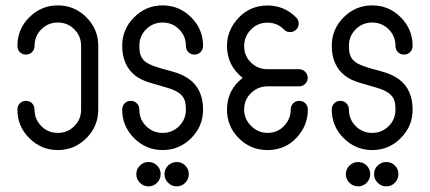

<svg xmlns="http://www.w3.org/2000/svg" viewBox="-20 -551 1579 705"><path d="M340.8 -382.8V-148.4Q340.8 -87.4 297.1 -43.7Q253.4 0 192.4 0Q131.3 0 87.6 -43.7Q43.9 -87.4 43.9 -148.4Q43.9 -162.1 52.7 -171.4Q61.5 -180.7 75.2 -180.7Q88.9 -180.7 97.9 -171.4Q106.9 -162.1 106.9 -148.4Q106.9 -112.8 131.8 -87.9Q156.7 -63 192.4 -63Q228 -63 252.9 -87.9Q277.8 -112.8 277.8 -148.4V-382.8Q277.8 -418.5 252.9 -443.4Q228 -468.3 192.4 -468.3Q156.7 -468.3 131.8 -443.4Q106.9 -418.5 106.9 -382.8Q106.9 -369.1 97.9 -359.9Q88.9 -350.6 75.2 -350.6Q61.5 -350.6 52.7 -359.9Q43.9 -369.1 43.9 -382.8Q43.9 -443.8 87.6 -487.5Q131.3 -531.2 192.4 -531.2Q253.4 -531.2 297.1 -487.5Q340.8 -443.8 340.8 -382.8Z M725.6 -382.8Q725.6 -369.1 716.6 -359.9Q707.5 -350.6 693.8 -350.6Q680.2 -350.6 671.4 -359.9Q662.6 -369.1 662.6 -382.8Q662.6 -418.5 637.7 -443.4Q612.8 -468.3 577.1 -468.3Q541.5 -468.3 516.6 -443.4Q491.7 -418.5 491.7 -382.8Q491.7 -357.9 497.6 -345Q503.4 -332 515.6 -322.8Q532.7 -310.1 585.4 -295.9Q587.4 -295.4 595.2 -293.5Q603 -291.5 605.7 -290.5Q608.4 -289.6 615.5 -287.6Q622.6 -285.6 626.2 -284.4Q629.9 -283.2 636.2 -280.8Q642.6 -278.3 647 -276.4Q651.4 -274.4 656.7 -271.5Q662.1 -268.6 667 -265.4Q671.9 -262.2 676.8 -258.8Q725.6 -221.7 725.6 -148.4Q725.6 -87.4 681.9 -43.7Q638.2 0 577.1 0Q516.1 0 472.4 -43.7Q428.7 -87.4 428.7 -148.4Q428.7 -162.1 437.5 -171.4Q446.3 -180.7 460 -180.7Q473.6 -180.7 482.7 -171.4Q491.7 -162.1 491.7 -148.4Q491.7 -112.8 516.6 -87.9Q541.5 -63 577.1 -63Q612.8 -63 637.7 -87.9Q662.6 -112.8 662.6 -148.4Q662.6 -173.3 656.7 -186.3Q650.9 -199.2 638.7 -208.5Q621.6 -221.2 591.1 -229.7Q560.5 -238.3 529.1 -247.8Q497.6 -257.3 478 -272.5Q428.7 -310.1 428.7 -382.8Q428.7 -443.8 472.4 -487.5Q516.1 -531.2 577.1 -531.2Q638.2 -531.2 681.9 -487.5Q725.6 -443.8 725.6 -382.8ZM493.7 56.9Q506.8 43.9 525.4 43.9Q543.9 43.9 556.9 56.9Q569.8 69.8 569.8 88.4Q569.8 106.9 556.9 120.1Q543.9 133.3 525.4 133.3Q506.8 133.3 493.7 120.1Q480.5 106.9 480.5 88.4Q480.5 69.8 493.7 56.9ZM597.2 56.9Q610.4 43.9 628.9 43.9Q647.5 43.9 660.4 56.9Q673.3 69.8 673.3 88.4Q673.3 106.9 660.4 120.1Q647.5 133.3 628.9 133.3Q610.4 133.3 597.2 120.1Q584 106.9 584 88.4Q584 69.8 597.2 56.9Z M962.4 -530.8Q1023.4 -530.8 1066.9 -487.3Q1076.7 -478.5 1076.7 -464.4Q1076.7 -451.2 1067.4 -442.1Q1058.1 -433.1 1044.9 -433.1Q1031.2 -433.1 1022.5 -442.9Q997.6 -467.8 961.9 -467.8Q925.3 -467.8 900.9 -441.9Q876.5 -416 876.5 -382.3Q876.5 -345.2 901.9 -321Q927.2 -296.9 961.9 -296.9H1079.1Q1091.8 -296.4 1100.8 -287.1Q1109.9 -277.8 1109.9 -265.1Q1109.9 -252.4 1100.8 -243.4Q1091.8 -234.4 1079.1 -233.9H961.9Q927.7 -233.9 902.1 -209.7Q876.5 -185.5 876.5 -148.4Q876.5 -114.3 902.1 -88.6Q927.7 -63 961.9 -63Q999 -63 1023.2 -88.6Q1047.4 -114.3 1047.4 -148.4Q1047.4 -162.1 1056.4 -171.4Q1065.4 -180.7 1079.1 -180.7Q1092.8 -180.7 1101.6 -171.4Q1110.4 -162.1 1110.4 -148.4Q1110.4 -89.4 1068.4 -44.7Q1026.4 0 961.9 0Q900.4 0 856.9 -43.5Q813.5 -86.9 813.5 -148.4Q813.5 -220.2 871.1 -265.1Q813.5 -310.5 813.5 -382.3Q813.5 -440.9 856.2 -485.8Q898.9 -530.8 962.4 -530.8Z M1495.1 -382.8Q1495.1 -369.1 1486.1 -359.9Q1477.1 -350.6 1463.4 -350.6Q1449.7 -350.6 1440.9 -359.9Q1432.1 -369.1 1432.1 -382.8Q1432.1 -418.5 1407.2 -443.4Q1382.3 -468.3 1346.7 -468.3Q1311 -468.3 1286.1 -443.4Q1261.2 -418.5 1261.2 -382.8Q1261.2 -357.9 1267.1 -345Q1272.9 -332 1285.2 -322.8Q1302.2 -310.1 1355 -295.9Q1356.9 -295.4 1364.7 -293.5Q1372.6 -291.5 1375.2 -290.5Q1377.9 -289.6 1385 -287.6Q1392.1 -285.6 1395.8 -284.4Q1399.4 -283.2 1405.8 -280.8Q1412.1 -278.3 1416.5 -276.4Q1420.9 -274.4 1426.3 -271.5Q1431.6 -268.6 1436.5 -265.4Q1441.4 -262.2 1446.3 -258.8Q1495.1 -221.7 1495.1 -148.4Q1495.1 -87.4 1451.4 -43.7Q1407.7 0 1346.7 0Q1285.6 0 1241.9 -43.7Q1198.2 -87.4 1198.2 -148.4Q1198.2 -162.1 1207 -171.4Q1215.8 -180.7 1229.5 -180.7Q1243.2 -180.7 1252.2 -171.4Q1261.2 -162.1 1261.2 -148.4Q1261.2 -112.8 1286.1 -87.9Q1311 -63 1346.7 -63Q1382.3 -63 1407.2 -87.9Q1432.1 -112.8 1432.1 -148.4Q1432.1 -173.3 1426.3 -186.3Q1420.4 -199.2 1408.2 -208.5Q1391.1 -221.2 1360.6 -229.7Q1330.1 -238.3 1298.6 -247.8Q1267.1 -257.3 1247.6 -272.5Q1198.2 -310.1 1198.2 -382.8Q1198.2 -443.8 1241.9 -487.5Q1285.6 -531.2 1346.7 -531.2Q1407.7 -531.2 1451.4 -487.5Q1495.1 -443.8 1495.1 -382.8ZM1263.2 56.9Q1276.4 43.9 1294.9 43.9Q1313.5 43.9 1326.4 56.9Q1339.4 69.8 1339.4 88.4Q1339.4 106.9 1326.4 120.1Q1313.5 133.3 1294.9 133.3Q1276.4 133.3 1263.2 120.1Q1250 106.9 1250 88.4Q1250 69.8 1263.2 56.9ZM1366.7 56.9Q1379.9 43.9 1398.4 43.9Q1417 43.9 1429.9 56.9Q1442.9 69.8 1442.9 88.4Q1442.9 106.9 1429.9 120.1Q1417 133.3 1398.4 133.3Q1379.9 133.3 1366.7 120.1Q1353.5 106.9 1353.5 88.4Q1353.5 69.8 1366.7 56.9Z"/></svg>

Font: Fandogh
Style: Regular
Weight: 400
Designer: Amin Abedi
Version: Version 1.00